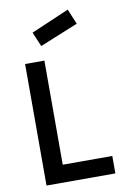

<svg xmlns="http://www.w3.org/2000/svg" viewBox="-98 -960 695 1019"><g transform="rotate(-10 250.0 -450.0)"><path d="M136 -812 341 -900 375 -818 169 -734ZM439 -94V0H68V-655H172V-94Z"/></g></svg>

Font: Lekton
Style: Bold
Weight: 700
Designer: Paolo Mazzetti, Luciano Perondi, Raffaele Flato, Elena Papassissa, Emilio Macchia, Michela Povoleri, Tobias Seemiller, R
Version: Version 34.000